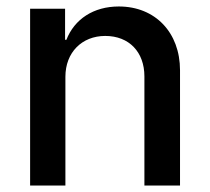

<svg xmlns="http://www.w3.org/2000/svg" viewBox="-20 -573 648 593"><path d="M182 -336C182 -411 233 -462 305 -462C379 -462 426 -412 426 -337V0H536V-356C536 -472 460 -553 347 -553C269 -553 210 -514 185 -450H181V-546H73V0H182Z"/></svg>

Font: Wafeq Medium
Style: Regular
Weight: 500
Designer: Rasmus Andersson & Azza Alameddine
Foundry: Google & TypeTogether
Version: Version 3.000;January 28, 2025;FontCreator 15.0.0.3014 64-bi